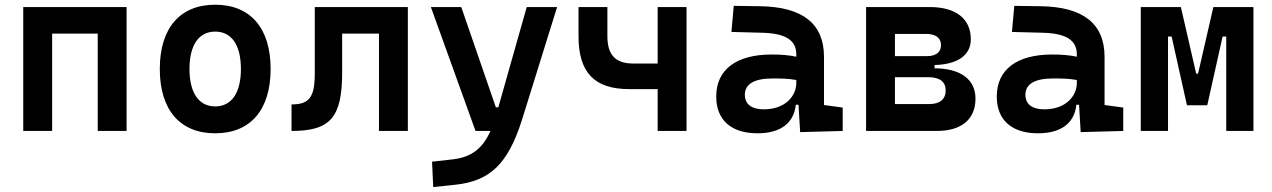

<svg xmlns="http://www.w3.org/2000/svg" viewBox="-20 -547 5313 802"><path d="M388.2 0H508.8V-517.6H77.1V0H197.8V-406.7H388.2Z M878.9 9.8C1025.9 9.8 1110.4 -87.9 1110.4 -258.8C1110.4 -429.7 1025.9 -527.3 878.9 -527.3C731.9 -527.3 647.5 -429.7 647.5 -258.8C647.5 -87.9 731.9 9.8 878.9 9.8ZM878.9 -102.5C810.5 -102.5 771.5 -159.2 771.5 -258.8C771.5 -358.9 810.5 -415 878.9 -415C947.3 -415 986.3 -358.9 986.3 -258.8C986.3 -159.2 947.3 -102.5 878.9 -102.5Z M1197.8 0C1359.9 0 1409.2 -56.2 1409.2 -244.6V-406.7H1563V0H1683.6V-517.6H1294.9V-241.2C1294.9 -141.1 1272.5 -110.8 1197.8 -110.8Z M1789.6 234.4 1882.3 224.6C2024.9 209.5 2101.1 140.1 2160.2 -45.9L2307.1 -517.6H2180.2L2061.5 -98.6H2051.3L1906.7 -517.6H1779.8L1966.3 0H2028.8C1994.1 76.7 1946.8 109.9 1870.6 118.7L1784.7 128.4Z M2608.4 -174.8H2727.1V0H2847.7V-517.6H2727.1V-281.7H2624.5C2551.3 -281.7 2517.1 -317.4 2517.1 -395.5V-517.6H2396.5V-395.5C2396.5 -244.1 2462.9 -174.8 2608.4 -174.8Z M3322.3 4.9 3500 0V-97.7L3421.9 -108.4V-309.6C3421.9 -446.3 3335 -518.6 3154.3 -521L3044.9 -522.5L3035.2 -413.6L3164.1 -410.2C3258.3 -407.7 3306.2 -380.9 3306.2 -320.3V-310.1C3276.4 -316.4 3244.1 -319.3 3203.6 -319.3C3055.7 -319.3 2971.7 -256.8 2971.7 -143.6C2971.7 -45.4 3034.7 9.8 3144 9.8C3236.8 9.8 3295.9 -29.8 3304.2 -109.4H3315.4ZM3306.2 -212.9V-200.2C3306.2 -146.5 3260.7 -90.3 3170.4 -90.3C3119.1 -90.3 3091.3 -111.8 3091.3 -151.4C3091.3 -196.3 3131.3 -219.2 3206.5 -219.2C3240.7 -219.2 3271 -219.2 3306.2 -212.9Z M3597.7 0H3893.6C3996.1 0 4054.7 -48.8 4054.7 -134.8C4054.7 -215.3 3992.7 -261.2 3883.8 -261.7V-275.4C3980.5 -277.8 4035.2 -316.9 4035.2 -382.8C4035.2 -468.8 3972.7 -517.6 3863.3 -517.6H3597.7ZM3718.3 -112.3V-224.6H3857.9C3904.8 -224.6 3930.2 -205.6 3930.2 -169.4C3930.2 -132.3 3905.8 -112.3 3861.3 -112.3ZM3718.3 -312.5V-405.3H3848.1C3888.2 -405.3 3910.6 -389.2 3910.6 -358.9C3910.6 -328.6 3889.6 -312.5 3851.6 -312.5Z M4494.1 4.9 4671.9 0V-97.7L4593.8 -108.4V-309.6C4593.8 -446.3 4506.8 -518.6 4326.2 -521L4216.8 -522.5L4207 -413.6L4335.9 -410.2C4430.2 -407.7 4478 -380.9 4478 -320.3V-310.1C4448.2 -316.4 4416 -319.3 4375.5 -319.3C4227.5 -319.3 4143.6 -256.8 4143.6 -143.6C4143.6 -45.4 4206.5 9.8 4315.9 9.8C4408.7 9.8 4467.8 -29.8 4476.1 -109.4H4487.3ZM4478 -212.9V-200.2C4478 -146.5 4432.6 -90.3 4342.3 -90.3C4291 -90.3 4263.2 -111.8 4263.2 -151.4C4263.2 -196.3 4303.2 -219.2 4378.4 -219.2C4412.6 -219.2 4442.9 -219.2 4478 -212.9Z M4745.1 0H4858.9V-394.5H4874L4938 -107.4H5022.9L5086.9 -394.5H5102.1V0H5215.8V-517.6H5048.3L4984.4 -239.3H4976.6L4912.6 -517.6H4745.1Z"/></svg>

Font: Cascadia Code NF SemiBold
Style: Regular
Weight: 600
Monospace: yes
Designer: Aaron Bell
Foundry: Saja Typeworks
Version: Version 2404.023